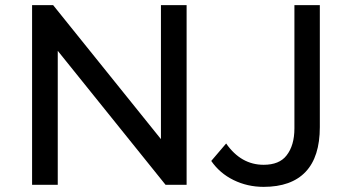

<svg xmlns="http://www.w3.org/2000/svg" viewBox="-20 -720 1365 748"><path d="M707 -700V0H625L205 -522V0H105V-700H187L607 -178V-700ZM803 -93 861 -161Q919 -78 1007 -78Q1068 -78 1096 -114Q1127 -153 1127 -220V-700H1226V-225Q1226 -109 1170.5 -50.5Q1115 8 1007 8Q944 8 890 -18.5Q836 -45 803 -93Z"/></svg>

Font: APTA Sans Medium
Style: Bold
Weight: 500
Version: Version 7.200